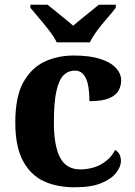

<svg xmlns="http://www.w3.org/2000/svg" viewBox="-20 -786 573 816"><path d="M297 10Q221.8 10 165.9 -16Q110 -42 77.5 -102.5Q45 -163 45 -265Q45 -375 79 -436Q113 -497 168.6 -523.5Q224.3 -550 293 -550Q362 -550 406.3 -535.6Q450.6 -521.3 472.8 -497.1Q495 -473 495 -444Q495 -423 484.6 -402.5Q474.1 -381.9 445.1 -369Q416 -356 360 -356Q360 -391 355 -420.5Q350 -450 336 -468Q322 -486 298.4 -486Q270.4 -486 250.7 -467Q231 -448 220 -400.3Q209 -352.6 209 -265.5Q209 -166 235.5 -116Q262 -66 322 -66Q376 -67 414.2 -90.4Q452.4 -113.8 469 -149Q483 -141 488.5 -128.4Q494 -115.7 494 -101.9Q494 -78 473.5 -51.5Q453 -25 410.1 -7.5Q367.3 10 297 10ZM221 -606Q210 -629 189.5 -655.5Q169 -682 147 -708Q125 -734 109 -753V-766H182Q196 -755 215.5 -739Q235 -723 255.5 -706.5Q276 -690 291 -677Q306 -690 326.5 -706.5Q347 -723 367 -739Q387 -755 400 -766H472V-753Q458 -734 435 -708Q412 -682 392.5 -655.5Q373 -629 362 -606Z"/></svg>

Font: Noto Serif Hentaigana EL
Style: Regular
Weight: 400
Designer: Kazuhiro Yamada
Foundry: nipponia
Version: Version 1.000